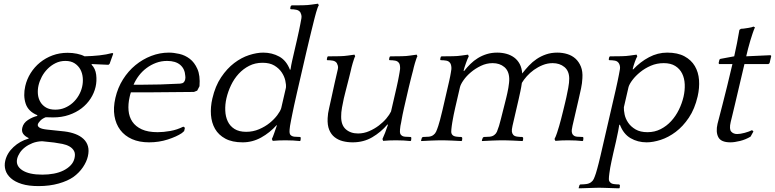

<svg xmlns="http://www.w3.org/2000/svg" viewBox="-20 -760 4198 1040"><path d="M182.4 -136 181.5 -132C164.6 -128 147.9 -120.7 131.4 -110C114.9 -99.3 104.7 -85.3 100.7 -68C97.6 -54.7 99.4 -43.5 106 -34.5C112.6 -25.5 122.5 -18 135.8 -12L134.1 -9C103.4 -0.3 76.4 14.8 53.1 36.5C29.7 58.2 14.8 83 8.4 111C4.4 128.3 4.8 145.2 9.7 161.5C14.6 177.8 24.4 192.5 39.1 205.5C53.7 218.5 73.3 228.8 97.9 236.5C122.5 244.2 152.7 248 188.7 248C228.7 248 265.2 243.3 298 234C330.8 224.7 357.6 212.7 378.3 198C399.2 182.7 416.2 165.2 429.4 145.5C442.6 125.8 451.5 106.3 455.9 87C460.7 66.3 460.9 48.2 456.5 32.5C452.1 16.8 444 3.5 432.2 -7.5C420.4 -18.5 405.8 -27.3 388.4 -34C370.9 -40.7 351.5 -45.3 330.1 -48L235.4 -58C215.9 -60 202.2 -63.5 194.3 -68.5C186.5 -73.5 183.3 -79.3 184.9 -86C186.1 -91.3 190.5 -98 198 -106C205.5 -114 215.5 -120.3 227.9 -125C233.2 -125 239.8 -124.8 247.7 -124.5C255.7 -124.2 262.3 -124 267.6 -124C299 -124 327.7 -128.5 353.7 -137.5C379.8 -146.5 402.6 -158.5 422.1 -173.5C441.5 -188.5 457.7 -206 470.7 -226C483.6 -246 492.6 -267 497.7 -289C502.7 -310.3 503.7 -332.3 501 -355C498.2 -377.7 489.8 -396 475.7 -410L477.4 -413L567.4 -409L573.6 -414L593.3 -469L589.2 -473C566.5 -467 542.7 -462.7 517.7 -460C492.8 -457.3 466.2 -455.7 438 -455C426.8 -461 413 -465.7 396.8 -469C380.6 -472.3 363.8 -474 346.4 -474C317.1 -474 289.9 -469.3 264.7 -460C239.5 -450.7 216.9 -437.8 196.8 -421.5C176.7 -405.2 159.8 -386 146 -364C132.3 -342 122.6 -318.7 116.9 -294C108.9 -259.3 109.6 -227.7 118.9 -199C128.3 -170.3 149.5 -149.3 182.4 -136ZM279.3 -166C259.3 -166 242.7 -169.8 229.5 -177.5C216.3 -185.2 205.9 -195.3 198.5 -208C191.1 -220.7 186.7 -234.8 185.3 -250.5C184 -266.2 185.1 -282 188.8 -298C192.3 -313.3 198.3 -328.8 206.5 -344.5C214.8 -360.2 225.3 -374.3 237.9 -387C250.4 -399.7 264.8 -410 281 -418C297.2 -426 314.9 -430 334.3 -430C354.3 -430 370.9 -425.7 384.3 -417C397.6 -408.3 407.9 -397.3 415.2 -384C422.4 -370.7 426.8 -355.7 428.3 -339C429.8 -322.3 428.6 -305.7 424.7 -289C421 -273 414.8 -257.5 406 -242.5C397.2 -227.5 386.5 -214.3 373.9 -203C361.3 -191.7 347 -182.7 331.1 -176C315.3 -169.3 298 -166 279.3 -166ZM207.8 5 273.2 12C288.1 14 303 16.5 318 19.5C333 22.5 345.9 27.2 356.8 33.5C367.6 39.8 375.8 48 381.1 58C386.5 68 387.3 81 383.6 97C380.2 111.7 373.3 124.5 362.7 135.5C352.2 146.5 339.2 155.8 323.8 163.5C308.3 171.2 290.8 176.8 271.3 180.5C251.8 184.2 231.1 186 209.1 186C161.1 186 124.9 178 100.6 162C76.3 146 67.1 125.3 72.9 100C75.4 89.3 80.2 78.5 87.4 67.5C94.6 56.5 104.1 46.5 115.8 37.5C127.6 28.5 141.2 21 156.5 15C171.9 9 189 5.7 207.8 5Z M1048.1 -269 1060.6 -293C1063.6 -331.7 1059.8 -362.8 1049.2 -386.5C1038.7 -410.2 1024.9 -428.5 1007.9 -441.5C990.9 -454.5 972.1 -463.3 951.5 -468C931 -472.7 912 -475 894.7 -475C862 -475 830.1 -469 799 -457C767.9 -445 739.4 -428.3 713.5 -407C687.5 -385.7 665.1 -360 646.2 -330C627.3 -300 613.6 -266.7 605.1 -230C596.8 -194 595.1 -161.3 600 -132C604.9 -102.7 615.4 -77.3 631.4 -56C647.5 -34.7 668.7 -18.2 695 -6.5C721.3 5.2 752.1 11 787.5 11C823.5 11 857.3 5.8 889 -4.5C920.8 -14.8 946.1 -26.3 965 -39L977.5 -50L981.7 -68L973.1 -74C950.5 -62.7 926.8 -54.8 902.2 -50.5C877.5 -46.2 854.8 -44 834.2 -44C798.8 -44 770 -49.2 747.7 -59.5C725.5 -69.8 708.5 -83.7 696.8 -101C685.2 -118.3 678.3 -138.5 676.3 -161.5C674.3 -184.5 676.2 -208.7 682 -234L684.9 -246.5C685.9 -250.8 687.3 -255.3 689 -260H807C843.7 -260 881.1 -260.3 919.3 -261C957.4 -261.7 994.5 -262 1030.5 -262ZM885.3 -430C915.9 -430 939.6 -422.8 956.3 -408.5C973 -394.2 982.1 -374.3 983.6 -349C984.1 -345.7 984.4 -342.3 984.3 -339C984.1 -335.7 983.6 -332 982.7 -328C981.5 -322.7 978.9 -318 975 -314C971.1 -310 964.7 -307.7 955.9 -307C918.1 -305 882.1 -303.5 847.8 -302.5C813.6 -301.5 778.5 -301 742.5 -301H703.5C710.8 -318.3 720.5 -334.8 732.4 -350.5C744.4 -366.2 758.2 -379.8 773.9 -391.5C789.6 -403.2 806.7 -412.5 825.3 -419.5C844 -426.5 863.9 -430 885.3 -430Z M1452.6 -7 1457.3 3C1478.4 1 1501.3 0 1526 0C1540 0 1553.8 0.3 1567.3 1C1580.8 1.7 1593.4 2.7 1605.1 4L1608 0L1609.2 -14L1606.2 -18C1595.5 -18 1585.3 -18.5 1575.5 -19.5C1565.7 -20.5 1558.5 -23.7 1553.7 -29C1550.5 -32.3 1548.7 -37.5 1548.3 -44.5C1547.9 -51.5 1548.8 -62.7 1551 -78C1553.1 -90 1555.1 -100.7 1556.9 -110C1558.7 -119.3 1561 -130.3 1563.5 -143C1566.1 -155.7 1569.3 -171 1573.1 -189C1577 -207 1582.1 -230 1588.6 -258L1638.9 -476C1645.4 -504 1650.8 -527 1655.3 -545C1659.8 -563 1663.5 -578.3 1666.4 -591C1669.4 -603.7 1672.1 -614.7 1674.6 -624C1677 -633.3 1679.5 -643.3 1682 -654C1682.9 -658 1684.4 -663.7 1686.4 -671C1688.4 -678.3 1690.5 -686 1692.7 -694C1694.9 -702 1697.3 -709.5 1699.9 -716.5C1702.5 -723.5 1704.8 -728.3 1706.8 -731L1702.8 -740L1666.7 -735C1653.6 -733 1638.3 -731.8 1620.9 -731.5C1603.5 -731.2 1589.1 -731 1577.8 -731H1559.8L1554.8 -727L1551.8 -714L1554.9 -710C1565.6 -710 1575.7 -709 1585.2 -707C1594.8 -705 1602 -700.3 1607 -693C1608.4 -690.3 1609.9 -686.3 1611.7 -681C1613.5 -675.7 1613.9 -669.3 1612.8 -662C1611 -651.3 1609.1 -640.7 1606.9 -630C1604.8 -619.3 1602.3 -607 1599.4 -593C1596.5 -579 1592.9 -562.5 1588.5 -543.5L1572.4 -474L1562.2 -429.5C1558.8 -415.2 1556.1 -400.3 1553.9 -385L1551 -381C1538.1 -415 1518.7 -439.2 1492.7 -453.5C1466.7 -467.8 1437.7 -475 1405.7 -475C1382.3 -475 1356.8 -470.5 1329 -461.5C1301.3 -452.5 1274.5 -438.2 1248.6 -418.5C1222.7 -398.8 1199.1 -373.2 1177.8 -341.5C1156.5 -309.8 1140.6 -271.3 1130.2 -226C1123.1 -195.3 1120.6 -165.8 1122.7 -137.5C1124.9 -109.2 1132.2 -84 1144.8 -62C1157.4 -40 1176 -22.3 1200.6 -9C1225.2 4.3 1256.5 11 1294.5 11C1329.8 11 1363.1 2.3 1394.5 -15C1425.8 -32.3 1454 -55 1479.2 -83L1479.2 -79C1475.3 -67.7 1470.8 -54.7 1465.7 -40C1460.7 -25.3 1456.3 -14.3 1452.6 -7ZM1206.6 -228C1212.2 -252 1220.4 -275.5 1231.4 -298.5C1242.4 -321.5 1256.1 -342 1272.6 -360C1289.1 -378 1308.1 -392.5 1329.7 -403.5C1351.2 -414.5 1375.3 -420 1402 -420C1428 -420 1449.3 -415 1466 -405C1482.7 -395 1495.9 -382.8 1505.6 -368.5C1515.3 -354.2 1521.8 -339.3 1525.3 -324C1528.8 -308.7 1529.9 -295.7 1528.8 -285L1503.2 -174C1500 -163.3 1492.9 -150.7 1481.9 -136C1470.8 -121.3 1457.1 -107.3 1440.7 -94C1424.3 -80.7 1405.2 -69.3 1383.3 -60C1361.5 -50.7 1338.3 -46 1313.6 -46C1287.6 -46 1266.5 -51.2 1250.2 -61.5C1233.9 -71.8 1221.7 -85.5 1213.7 -102.5C1205.6 -119.5 1201.1 -139 1200.2 -161C1199.2 -183 1201.4 -205.3 1206.6 -228Z M2078.9 -86 2081.4 -84C2076.7 -69.3 2071.5 -55 2066 -41C2060.4 -27 2055.6 -15.7 2051.6 -7L2055.3 3C2076.4 1 2099.7 0 2125 0C2138.3 0 2151.9 0.3 2165.8 1C2179.6 1.7 2192.4 2.7 2204.1 4L2207 0L2208.2 -14L2205.2 -18C2194.5 -18 2184.1 -18.5 2174 -19.5C2163.9 -20.5 2156.8 -23.7 2152.7 -29C2148.8 -32.3 2146.7 -37.5 2146.3 -44.5C2145.9 -51.5 2146.8 -62.7 2149 -78C2150.6 -84.7 2151.8 -90.8 2152.8 -96.5C2153.8 -102.2 2154.9 -108.3 2156.1 -115C2157.3 -121.7 2158.8 -129.7 2160.6 -139C2162.4 -148.3 2165 -160.3 2168.4 -175L2194.3 -287C2197.6 -301.7 2200.5 -313.5 2203 -322.5C2205.4 -331.5 2207.3 -339.3 2208.9 -346C2210.4 -352.7 2211.9 -358.3 2213.3 -363C2214.7 -367.7 2216 -372.7 2217.3 -378L2221.2 -395C2222.9 -402.3 2225 -410 2227.5 -418C2230 -426 2232.4 -433.5 2234.7 -440.5C2237 -447.5 2239.1 -452.3 2241 -455L2237.1 -464L2201 -459C2188.5 -457 2173.6 -455.8 2156.2 -455.5C2138.8 -455.2 2124.4 -455 2113 -455H2095L2090.4 -452L2087.1 -438L2090.2 -434C2100.9 -434 2111 -433.2 2120.6 -431.5C2130.2 -429.8 2137.5 -425 2142.3 -417C2143.8 -415 2145.1 -411.2 2146.1 -405.5C2147.1 -399.8 2147.5 -393.3 2147.1 -386C2146.2 -379.3 2145.3 -373 2144.2 -367C2143.2 -361 2142 -354.3 2140.6 -347C2139.2 -339.7 2137.6 -331.2 2135.7 -321.5C2133.8 -311.8 2131.3 -300 2128 -286L2098 -156C2092.7 -144.7 2084.3 -132.2 2072.9 -118.5C2061.4 -104.8 2047.7 -92 2032 -80C2016.2 -68 1998.7 -57.8 1979.4 -49.5C1960.2 -41.2 1940.2 -37 1919.5 -37C1892.2 -37 1870 -44.7 1852.8 -60C1835.7 -75.3 1827.4 -98.7 1828 -130C1827.8 -143.3 1829.2 -159.2 1832.5 -177.5C1835.7 -195.8 1839 -212.3 1842.4 -227C1844.4 -235.7 1847 -246.3 1850.3 -259C1853.5 -271.7 1857 -285 1860.5 -299C1864.1 -313 1867.6 -326.8 1871.1 -340.5C1874.6 -354.2 1877.6 -366.7 1880.3 -378L1884.2 -395C1885.9 -402.3 1888 -410 1890.5 -418C1893 -426 1895.4 -433.5 1897.7 -440.5C1900 -447.5 1902.1 -452.3 1904 -455L1900.1 -464L1864 -459C1850.8 -457 1835.6 -455.8 1818.2 -455.5C1800.7 -455.2 1786.4 -455 1775 -455H1757L1753.3 -452L1750.1 -438L1752.2 -434C1762.9 -434 1773 -433.2 1782.6 -431.5C1792.2 -429.8 1799.5 -425.3 1804.5 -418C1805.9 -415.3 1807.6 -411.2 1809.6 -405.5C1811.6 -399.8 1811.8 -393.3 1810.1 -386L1803.4 -357L1793.4 -313.5C1789.8 -297.8 1786.4 -282.5 1783.3 -267.5C1780.1 -252.5 1777.6 -240.7 1775.6 -232C1771.8 -212.7 1767.5 -193.5 1762.8 -174.5C1758.1 -155.5 1755.4 -137.3 1754.7 -120C1753.5 -94.7 1756.3 -73.7 1763.2 -57C1770 -40.3 1779.7 -27 1792.4 -17C1805.1 -7 1819.8 0.2 1836.5 4.5C1853.1 8.8 1871.1 11 1890.5 11C1929.8 11 1965.1 1.8 1996.3 -16.5C2027.5 -34.8 2055.1 -58 2078.9 -86Z M2367.4 -452 2364.1 -438 2367.2 -434C2377.9 -434 2388 -433.2 2397.6 -431.5C2407.2 -429.8 2414.5 -425 2419.3 -417C2420.8 -415 2422.3 -411.2 2423.6 -405.5C2425 -399.8 2425.5 -393.3 2425.1 -386C2424.2 -379.3 2423.3 -373 2422.2 -367C2421.2 -361 2420 -354.3 2418.6 -347C2417.2 -339.7 2415.5 -331.2 2413.2 -321.5L2405 -286L2376.6 -163C2371.1 -139 2366.7 -121.5 2363.5 -110.5C2360.3 -99.5 2357.1 -88.7 2354 -78C2349.6 -64.7 2345.7 -54.3 2342.3 -47C2339 -39.7 2334.1 -33.7 2327.7 -29C2321.1 -23.7 2312.6 -20.5 2302 -19.5C2291.4 -18.5 2280.8 -18 2270.2 -18L2265.2 -14L2261 0L2261.1 4C2265.7 4 2273 3.7 2282.8 3C2292.6 2.3 2302.7 1.8 2313.2 1.5C2323.6 1.2 2333.6 0.8 2343.4 0.5C2353.1 0.2 2360.3 0 2365 0H2379C2383.7 0 2390.6 0.2 2399.9 0.5C2409.1 0.8 2419.1 1.2 2429.7 1.5C2440.2 1.8 2450.1 2.3 2459.3 3C2468.5 3.7 2475.4 4 2480.1 4L2483 0L2484 -13L2480.2 -18C2470.2 -18 2460.5 -18.7 2451.1 -20C2441.8 -21.3 2435 -24.3 2430.7 -29C2426.4 -33.7 2424.3 -39.5 2424.2 -46.5C2424.2 -53.5 2425.1 -64 2427 -78C2427.9 -84.7 2428.8 -90.8 2429.8 -96.5C2430.8 -102.2 2431.8 -108.3 2433.1 -115C2434.3 -121.7 2435.8 -129.7 2437.6 -139C2439.4 -148.3 2442 -160.3 2445.4 -175L2471.3 -287C2473.7 -297.7 2480.2 -310.5 2490.7 -325.5C2501.1 -340.5 2514.4 -354.8 2530.6 -368.5C2546.7 -382.2 2564.9 -393.8 2585.2 -403.5C2605.4 -413.2 2626.5 -418 2648.5 -418C2673.8 -418 2694.9 -411 2711.7 -397C2728.4 -383 2737.3 -362.3 2738.3 -335C2738.7 -327.7 2738.3 -319.7 2737.3 -311C2736.3 -302.3 2735 -293.3 2733.6 -284C2732.1 -274.7 2730.3 -265.5 2728.2 -256.5L2722.8 -233C2721.1 -225.7 2718.6 -215.3 2715.1 -202C2711.7 -188.7 2708.1 -174.5 2704.3 -159.5C2700.6 -144.5 2696.8 -129.7 2693.1 -115C2689.3 -100.3 2686 -88 2683 -78C2678.6 -64.7 2674.9 -54.3 2671.9 -47C2668.8 -39.7 2664.1 -33.7 2657.7 -29C2651.1 -23.7 2642.6 -20.5 2632 -19.5C2621.4 -18.5 2610.8 -18 2600.2 -18L2595.2 -14L2590 0L2591.1 4C2595.7 4 2603 3.7 2612.8 3C2622.6 2.3 2632.7 1.8 2643.2 1.5C2653.6 1.2 2663.6 0.8 2673.4 0.5C2683.1 0.2 2690.3 0 2695 0H2709C2713.7 0 2720.6 0.2 2729.9 0.5C2739.1 0.8 2749.1 1.2 2759.7 1.5C2770.2 1.8 2780.1 2.3 2789.3 3C2798.5 3.7 2805.4 4 2810.1 4L2813 0L2814 -13L2810.2 -18C2800.2 -18 2790.5 -18.7 2781.1 -20C2771.8 -21.3 2765 -24.3 2760.7 -29C2756.4 -33.7 2753.8 -39.5 2752.7 -46.5C2751.7 -53.5 2752.8 -64 2756 -78L2789.5 -223C2792.9 -237.7 2796.1 -252.3 2799.1 -267C2802.2 -281.7 2804.8 -296.3 2806.8 -311C2813.4 -322.3 2822.4 -334.3 2833.6 -347C2844.9 -359.7 2857.7 -371.2 2872.1 -381.5C2886.5 -391.8 2902.3 -400.5 2919.6 -407.5C2936.9 -414.5 2954.8 -418 2973.5 -418C2998.8 -418 3020.1 -411 3037.2 -397C3054.3 -383 3063 -362.3 3063.3 -335C3063.5 -321 3061.7 -303.8 3058 -283.5C3054.3 -263.2 3050.9 -246.3 3047.8 -233L3040.6 -202C3037.6 -188.7 3034.1 -174.5 3030.3 -159.5C3026.5 -144.5 3022.8 -129.7 3019.1 -115C3015.3 -100.3 3012 -88 3009 -78C3005.9 -67.3 3002 -55 2997.5 -41C2992.9 -27 2988.3 -15.7 2983.6 -7L2988.3 3C3009.4 1 3032.3 0 3057 0C3071 0 3084.8 0.3 3098.3 1C3111.8 1.7 3124.4 2.7 3136.1 4L3139 0L3140.2 -14L3137.2 -18C3126.5 -18 3116.1 -18.5 3106 -19.5C3095.9 -20.5 3088.8 -23.7 3084.7 -29C3080.8 -32.3 3078.3 -37.5 3077.3 -44.5C3076.3 -51.5 3077.5 -62.7 3081 -78L3114.5 -223C3119 -242.3 3123.3 -261.7 3127.4 -281C3131.5 -300.3 3133.9 -318.7 3134.6 -336C3136.3 -360.7 3133.6 -381.7 3126.6 -399C3119.6 -416.3 3109.9 -430.7 3097.6 -442C3085.2 -453.3 3070.4 -461.7 3053.3 -467C3036.2 -472.3 3018 -475 2998.7 -475C2976.7 -475 2956.4 -471.8 2938 -465.5C2919.5 -459.2 2902.6 -450.8 2887.2 -440.5C2871.8 -430.2 2857.7 -418.2 2844.9 -404.5C2832.1 -390.8 2820 -376.7 2808.6 -362C2807.2 -382 2802.7 -399.2 2795 -413.5C2787.3 -427.8 2777.3 -439.5 2765.1 -448.5C2752.8 -457.5 2738.8 -464.2 2723.2 -468.5C2707.5 -472.8 2691 -475 2673.7 -475C2653 -475 2634.1 -472.3 2616.8 -467C2599.6 -461.7 2583.6 -454.5 2568.9 -445.5C2554.1 -436.5 2540.5 -425.8 2528 -413.5C2515.5 -401.2 2504 -388.3 2493.6 -375L2491.1 -377C2492.3 -382.3 2494.1 -388.7 2496.4 -396C2498.8 -403.3 2501.4 -410.8 2504.1 -418.5C2506.9 -426.2 2509.5 -433.2 2512 -439.5C2514.4 -445.8 2516.8 -451 2519.1 -455L2515.1 -464L2479 -459C2465.9 -457 2450.6 -455.8 2433.2 -455.5C2415.8 -455.2 2401.4 -455 2390.1 -455H2372.1Z M3409.7 -384 3406.9 -385C3408 -389.7 3409.5 -395.5 3411.4 -402.5C3413.4 -409.5 3415.7 -416.5 3418.3 -423.5C3420.9 -430.5 3423.4 -436.8 3425.7 -442.5C3428 -448.2 3430.1 -452.3 3432 -455L3428.1 -464L3392 -459C3378.8 -457 3363.6 -455.8 3346.2 -455.5C3328.8 -455.2 3314.4 -455 3303 -455H3285L3280.4 -452L3277.1 -438L3280.2 -434C3290.9 -434 3301 -433.2 3310.6 -431.5C3320.2 -429.8 3327.5 -425 3332.3 -417C3333.8 -415 3335.4 -411.2 3337.1 -405.5C3338.8 -399.8 3339.1 -393.3 3338.1 -386C3336.3 -375.3 3334.4 -364.8 3332.3 -354.5C3330.3 -344.2 3327.9 -332.3 3325.1 -319C3322.4 -305.7 3319 -290 3314.8 -272L3299.3 -205L3245.5 28L3232.6 84C3229.1 99.3 3225.8 112.7 3222.9 124C3219.9 135.3 3217.3 145.2 3215.1 153.5C3212.8 161.8 3210.3 170.3 3207.7 179C3203.3 192.3 3199.4 202.5 3196.1 209.5C3192.9 216.5 3188 222.3 3181.6 227C3174.4 232.3 3165.6 235.7 3155.3 237C3145 238.3 3134.5 239 3123.8 239L3119.1 242L3114.7 257L3115 260C3119.6 260 3126.8 259.8 3136.6 259.5C3146.3 259.2 3156.4 258.8 3166.8 258.5C3177.2 258.2 3187.3 257.8 3197.1 257.5C3206.8 257.2 3214 257 3218.7 257H3232.7C3237.3 257 3244.3 257.2 3253.6 257.5C3262.8 257.8 3272.7 258.2 3283.3 258.5C3293.9 258.8 3303.8 259.2 3313.1 259.5C3322.3 259.8 3329.3 260 3334 260L3336.7 257L3337.9 243L3333.8 239C3323.8 239 3314.1 238.3 3304.8 237C3295.4 235.7 3288.7 232.3 3284.6 227C3280.2 223 3278 217.3 3278 210C3278 202.7 3278.9 192.3 3280.7 179C3282 167.7 3283.6 157.2 3285.5 147.5C3287.4 137.8 3289.5 127 3292 115C3294.4 103 3297.6 88.5 3301.5 71.5L3316.9 5C3322.4 -19 3326.3 -37.3 3328.5 -50C3330.8 -62.7 3332.7 -73.7 3334.2 -83L3337.6 -85C3350.4 -51 3369.8 -26.5 3395.7 -11.5C3421.5 3.5 3450.5 11 3482.5 11C3505.8 11 3531.3 6.5 3559.1 -2.5C3586.8 -11.5 3613.8 -25.8 3640 -45.5C3666.2 -65.2 3690 -90.8 3711.3 -122.5C3732.6 -154.2 3748.5 -192.7 3759 -238C3766 -268.7 3768.5 -298.2 3766.4 -326.5C3764.3 -354.8 3756.7 -380 3743.8 -402C3730.9 -424 3712.1 -441.7 3687.5 -455C3663 -468.3 3631.7 -475 3593.7 -475C3559.7 -475 3526.9 -466.7 3495.4 -450C3463.9 -433.3 3435.3 -411.3 3409.7 -384ZM3682.5 -236C3676.9 -212 3668.5 -188.5 3657.2 -165.5C3645.9 -142.5 3632 -122 3615.5 -104C3599 -86 3580 -71.5 3558.5 -60.5C3536.9 -49.5 3513.2 -44 3487.2 -44C3461.2 -44 3439.7 -49 3422.6 -59C3405.6 -69 3392.2 -81.2 3382.6 -95.5C3372.9 -109.8 3366.5 -124.7 3363.3 -140C3360.2 -155.3 3358.9 -168.3 3359.3 -179L3384.7 -289C3387.9 -299.7 3394.9 -312.3 3406 -327C3417.1 -341.7 3431 -355.8 3447.8 -369.5C3464.6 -383.2 3483.8 -394.7 3505.3 -404C3526.8 -413.3 3550.2 -418 3575.5 -418C3600.8 -418 3621.6 -412.8 3637.9 -402.5C3654.2 -392.2 3666.6 -378.5 3675 -361.5C3683.4 -344.5 3688 -325 3689 -303C3689.9 -281 3687.7 -258.7 3682.5 -236Z M4142.3 -413 4148.5 -418 4157.5 -457 4153.4 -461 4022 -455C4025.1 -468.3 4028.5 -482.3 4032.2 -497C4036 -511.7 4039.9 -526 4044.2 -540C4048.4 -554 4052.6 -567.2 4056.8 -579.5C4061 -591.8 4065.1 -602.7 4069.3 -612L4061.2 -616C4055.9 -613.3 4047.1 -611 4034.6 -609C4022.1 -607 4013.2 -605.7 4007.7 -605L3993.4 -604L3985.1 -598C3981 -574.7 3976.7 -550.8 3972.1 -526.5C3967.4 -502.2 3962.4 -478.3 3957 -455L3881.8 -441L3876.9 -437L3872.5 -418L3875.3 -413H3947.3C3937.3 -369.7 3927.8 -329.7 3918.6 -293C3909.5 -256.3 3901.4 -224 3894.2 -196C3887.1 -168 3881.1 -144.7 3876.1 -126C3871.1 -107.3 3867.9 -95 3866.5 -89C3859.8 -59.7 3861.2 -35.7 3870.9 -17C3880.6 1.7 3902.5 11 3936.5 11C3951.1 11 3968.5 8.5 3988.7 3.5C4008.8 -1.5 4027.8 -9.3 4045.6 -20L4061.1 -48L4053.7 -55C4043.1 -49.7 4029.8 -44.8 4013.8 -40.5C3997.8 -36.2 3984.2 -34 3972.8 -34C3959.5 -34 3948.8 -38.3 3940.9 -47C3932.9 -55.7 3931.9 -73 3937.9 -99C3938.8 -103 3941.3 -113.3 3945.5 -130C3949.7 -146.7 3955 -168.8 3961.4 -196.5C3967.8 -224.2 3975.3 -256.3 3984.1 -293C3992.9 -329.7 4002.3 -369.7 4012.4 -413Z"/></svg>

Font: Quattrocento
Style: Italic
Weight: 400
Italic angle: -13°
Designer: Pablo Impallari
Foundry: Pablo Impallari, Igino Marini, Branda Gallo
Version: Version 2.000